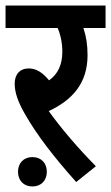

<svg xmlns="http://www.w3.org/2000/svg" viewBox="-20 -642 401 693"><path d="M326 -42C261 -108 201 -178 156 -241C241 -281 296 -341 296 -443C296 -481 291 -511 281 -541H361V-622H0V-541H188C198 -519 205 -487 205 -456C205 -410 190 -375 157 -352C134 -380 111 -395 84 -395C52 -395 33 -374 33 -340C33 -308 45 -273 72 -227C112 -157 172 -78 255 15ZM45 -22C45 9 65 31 97 31C129 31 149 9 149 -22C149 -53 129 -75 97 -75C65 -75 45 -53 45 -22Z"/></svg>

Font: Noto Sans Devanagari Condensed Medium
Style: Regular
Weight: 500
Width: 3
Designer: Jelle Bosma - Monotype Design Team
Foundry: Monotype Imaging Inc.
Version: Version 2.004